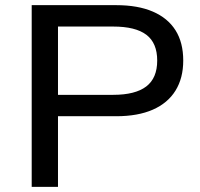

<svg xmlns="http://www.w3.org/2000/svg" viewBox="-20 -725 776 745"><path d="M103 0V-705H431Q515 -705 573 -680Q631 -655 661 -607.5Q691 -560 691 -490Q691 -422 661 -373.5Q631 -325 573 -299.5Q515 -274 431 -274H205V0ZM205 -357H419Q505 -357 547.5 -389.5Q590 -422 590 -490Q590 -558 548 -590Q506 -622 419 -622H205Z"/></svg>

Font: Nunito Sans 10pt SemiExpanded Medium
Style: Regular
Weight: 500
Width: 6
Designer: Vernon Adams
Foundry: Vernon Adams
Version: Version 3.101;gftools[0.9.27]